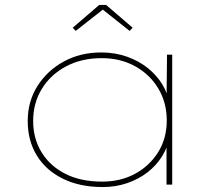

<svg xmlns="http://www.w3.org/2000/svg" viewBox="-20 -746 867 776"><path d="M395 10Q302 10 233.5 -24Q165 -58 128.5 -118Q92 -178 92 -257Q92 -336 131.5 -398.5Q171 -461 238 -497.5Q305 -534 389 -534Q446 -534 494.5 -516.5Q543 -499 578.5 -470Q614 -441 636 -405Q658 -369 662 -331L653 -332L655 -525H676V0H653V-185L666 -197Q659 -153 635.5 -115Q612 -77 575.5 -49Q539 -21 493 -5.5Q447 10 395 10ZM393 -12Q468 -12 526.5 -44Q585 -76 619.5 -131.5Q654 -187 654 -259Q654 -331 620 -388Q586 -445 526.5 -478Q467 -511 391 -511Q310 -511 247.5 -478Q185 -445 149.5 -387.5Q114 -330 114 -257Q114 -186 148 -130.5Q182 -75 244 -43.5Q306 -12 393 -12ZM286 -621 274 -634 381 -726H409L516 -634L504 -621L388 -713H403Z"/></svg>

Font: Lexend Mega Thin
Style: Regular
Weight: 250
Version: Version 1.007